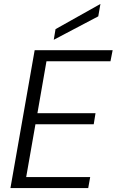

<svg xmlns="http://www.w3.org/2000/svg" viewBox="-20 -955 592 975"><path d="M33 0 156 -700H552L541 -644H216L170 -380H465L456 -324H160L113 -56H438L428 0ZM253 -753 262 -807 490 -935 479 -872Z"/></svg>

Font: DM Sans 24pt Light
Style: Italic
Weight: 300
Italic angle: -10°
Designer: Colophon Foundry, Jonny Pinhorn
Foundry: Colophon Foundry
Version: Version 4.004;gftools[0.9.30]